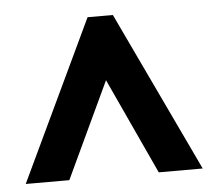

<svg xmlns="http://www.w3.org/2000/svg" viewBox="-40 -757 582 522"><g transform="rotate(-5 251.0 -495.5)"><path d="M10 -277H129L252 -539L373 -277H493L286 -714H217Z"/></g></svg>

Font: Noto Sans Georgian ExtraCondensed Bold
Style: Regular
Weight: 700
Width: 2
Designer: Monotype Design Team, Akaki Razmadze
Foundry: Google LLC
Version: Version 2.005